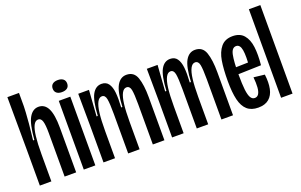

<svg xmlns="http://www.w3.org/2000/svg" viewBox="-83 -1028 2171 1386"><g transform="rotate(-20 1002.0 -334.5)"><path d="M31.7 -273.3 29.7 -680H119V-577.3Q119 -548 110.7 -447.3Q107.3 -413.3 103.8 -381.5Q100.3 -349.7 97.3 -323H107Q116.7 -443.7 144.2 -490.8Q171.7 -538 216 -538Q263.7 -538 287.2 -490.7Q310.7 -443.3 310.7 -342.3V0H222V-334Q222 -398 213.3 -425.3Q204.7 -452.7 183 -452.7Q160.7 -452.7 146.8 -425.5Q133 -398.3 126.7 -344.7Q120.3 -291 120.3 -208.7V0H31.7Z M369.3 -528H458V0H369.3ZM358 -625.6Q358 -648 372.6 -659.8Q387.1 -671.7 413.2 -671.7Q439.3 -671.7 454.3 -659.8Q469.3 -648 469.3 -625.3Q469.3 -602.7 454.5 -591Q439.7 -579.3 413 -579.3Q387.7 -579.3 372.8 -591.2Q358 -603.1 358 -625.6Z M520.7 -277.3 518.7 -528H601.3L587.3 -329.3H596.7Q603.3 -445.3 629.2 -491.7Q655 -538 700 -538Q735.3 -538 753.3 -512.7Q771.3 -487.3 776 -443Q780.7 -398.7 776.3 -329.3H785.7Q791 -443.3 817.8 -490.7Q844.7 -538 891.3 -538Q949.7 -538 969.2 -481.3Q988.7 -424.7 988.7 -331.3V0H899.7V-308.7Q899.7 -386.3 893.2 -419.5Q886.7 -452.7 861 -452.7Q839.7 -452.7 825.3 -425.5Q811 -398.3 804.5 -345.8Q798 -293.3 798 -210.7V0H710.3V-303.3Q710.3 -384.3 703.8 -418.5Q697.3 -452.7 672.3 -452.7Q651 -452.7 636.7 -425.5Q622.3 -398.3 615.8 -345.3Q609.3 -292.3 609.3 -208V0H520.7Z M1047.7 -277.3 1045.7 -528H1128.3L1114.3 -329.3H1123.7Q1130.3 -445.3 1156.2 -491.7Q1182 -538 1227 -538Q1262.3 -538 1280.3 -512.7Q1298.3 -487.3 1303 -443Q1307.7 -398.7 1303.3 -329.3H1312.7Q1318 -443.3 1344.8 -490.7Q1371.7 -538 1418.3 -538Q1476.7 -538 1496.2 -481.3Q1515.7 -424.7 1515.7 -331.3V0H1426.7V-308.7Q1426.7 -386.3 1420.2 -419.5Q1413.7 -452.7 1388 -452.7Q1366.7 -452.7 1352.3 -425.5Q1338 -398.3 1331.5 -345.8Q1325 -293.3 1325 -210.7V0H1237.3V-303.3Q1237.3 -384.3 1230.8 -418.5Q1224.3 -452.7 1199.3 -452.7Q1178 -452.7 1163.7 -425.5Q1149.3 -398.3 1142.8 -345.3Q1136.3 -292.3 1136.3 -208V0H1047.7Z M1564.3 -244.3Q1564.3 -337 1574.8 -399.5Q1585.3 -462 1616.8 -500Q1648.3 -538 1706.7 -538Q1763 -538 1792.5 -503.3Q1822 -468.7 1829.5 -410.2Q1837 -351.7 1829 -270.3L1624.3 -264.3V-317.7L1764.3 -321.3L1744.3 -276Q1753 -370.3 1745 -416.2Q1737 -462 1706.7 -462Q1674.3 -462 1664 -412.2Q1653.7 -362.3 1653.7 -263.3Q1653.7 -188.7 1658.8 -145.3Q1664 -102 1675.7 -82.7Q1687.3 -63.3 1707 -63.3Q1726.7 -63.3 1737.3 -80.5Q1748 -97.7 1750.3 -129.3Q1752.7 -161 1748.3 -207L1832 -197.3Q1840 -134.7 1830.3 -87.8Q1820.7 -41 1790.3 -15.2Q1760 10.7 1707.7 10.7Q1654.3 10.7 1622.8 -17.2Q1591.3 -45 1577.8 -100.7Q1564.3 -156.3 1564.3 -244.3Z M1885 -680H1973V0H1885Z"/></g></svg>

Font: Bricolage Grotesque 96pt Condensed ExBd
Style: Regular
Weight: 800
Width: 3
Designer: Mathieu Triay
Foundry: Atelier Triay
Version: Version 1.001;Glyphs 3.2 (3207)